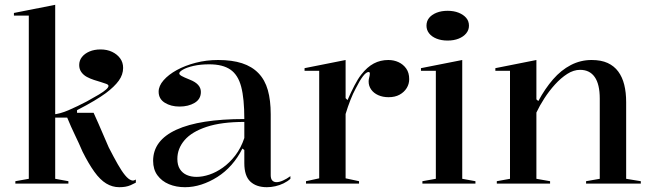

<svg xmlns="http://www.w3.org/2000/svg" viewBox="-20 -765 2717 800"><path d="M210 -20 265 -10V0H44V-10L100 -20V-700H38V-711L210 -745ZM200 -275V-288Q229 -290 266 -306Q303 -322 341 -342Q372 -359 392 -371Q412 -383 422 -392Q432 -401 432 -407Q432 -412 423 -415.5Q414 -419 400.5 -423Q387 -427 371.5 -432Q356 -437 342 -444.5Q328 -452 319 -464.5Q310 -477 310 -494Q310 -513 321.5 -527.5Q333 -542 353 -550.5Q373 -559 399 -559Q426 -559 447 -549Q468 -539 480.5 -522Q493 -505 493 -482Q493 -454 475 -429Q457 -404 421 -377Q402 -363 372 -345Q342 -327 301 -306V-295H370Q391 -249 406 -213.5Q421 -178 433 -151Q454 -110 470.5 -81Q487 -52 501 -35Q515 -18 527 -14Q533 -12 537 -13Q541 -14 546 -17V-4Q535 2 524.5 6.5Q514 11 502.5 13Q491 15 477 15Q448 15 422.5 -0.5Q397 -16 373 -49.5Q349 -83 324 -133Q309 -168 292.5 -202Q276 -236 260 -275Z M889 -515Q947 -515 988.5 -501.5Q1030 -488 1057 -460Q1084 -432 1096 -389.5Q1108 -347 1108 -289V-35Q1108 -20 1114.5 -13Q1121 -6 1132 -6Q1144 -6 1159.5 -13Q1175 -20 1190 -31V-20Q1178 -9 1161.5 -1Q1145 7 1127 11Q1109 15 1092 15Q1048 15 1023 -8.5Q998 -32 998 -85Q998 -105 998 -114.5Q998 -124 998 -129Q998 -134 998 -140L990 -146Q971 -108 944.5 -78Q918 -48 885.5 -27.5Q853 -7 819 4Q785 15 751 15Q714 15 684 2.5Q654 -10 636 -34.5Q618 -59 618 -95Q618 -180 715 -224.5Q812 -269 998 -269Q998 -354 985 -403.5Q972 -453 940 -475Q908 -497 852 -497Q815 -497 786.5 -490.5Q758 -484 742.5 -475Q727 -466 727 -459Q727 -454 736.5 -448.5Q746 -443 771 -433Q817 -415 817 -382Q817 -352 791 -336.5Q765 -321 728 -321Q692 -321 666.5 -337Q641 -353 641 -383Q641 -407 661.5 -430.5Q682 -454 716.5 -473Q751 -492 795.5 -503.5Q840 -515 889 -515ZM998 -257Q903 -257 841 -236.5Q779 -216 749 -181Q719 -146 719 -103Q719 -77 729.5 -60.5Q740 -44 758 -36Q776 -28 799 -28Q824 -28 852.5 -37.5Q881 -47 909 -67Q937 -87 960.5 -117.5Q984 -148 998 -190Z M1255 0V-10L1310 -22V-470H1249V-481L1420 -515V-356L1428 -348Q1443 -382 1457 -409Q1471 -436 1485 -454Q1510 -486 1537.5 -500.5Q1565 -515 1598 -515Q1621 -515 1640.5 -506Q1660 -497 1672.5 -479.5Q1685 -462 1685 -435Q1685 -415 1674.5 -398Q1664 -381 1645 -370.5Q1626 -360 1599 -360Q1575 -360 1556 -368.5Q1537 -377 1526.5 -392Q1516 -407 1516 -425Q1516 -433 1517.5 -438.5Q1519 -444 1520 -449.5Q1521 -455 1521 -458Q1521 -465 1516 -465Q1506 -465 1492.5 -447.5Q1479 -430 1462 -396Q1451 -376 1440 -348Q1429 -320 1420 -290V-22L1476 -10V0Z M1845 -596Q1819 -596 1799 -604Q1779 -612 1768 -626Q1757 -640 1757 -658Q1757 -677 1768 -690.5Q1779 -704 1799 -712Q1819 -720 1845 -720Q1871 -720 1891 -712Q1911 -704 1922.5 -690.5Q1934 -677 1934 -658Q1934 -640 1922.5 -626Q1911 -612 1891 -604Q1871 -596 1845 -596ZM1740 0V-10L1796 -20V-470H1734V-481L1906 -515V-20L1961 -10V0Z M2650 -10V0H2422V-10L2479 -20V-354Q2479 -414 2458 -444Q2437 -474 2397 -474Q2370 -474 2343.5 -457Q2317 -440 2292.5 -413Q2268 -386 2248 -355Q2228 -324 2215 -296V-20L2272 -10V0H2050V-10L2105 -20V-470H2044V-481L2215 -515V-351L2223 -344Q2251 -396 2284.5 -434.5Q2318 -473 2358.5 -494Q2399 -515 2445 -515Q2485 -515 2512 -502.5Q2539 -490 2556 -467Q2573 -444 2581 -412Q2589 -380 2589 -339V-20Z"/></svg>

Font: Kalnia
Style: Regular
Weight: 400
Designer: Frida Medrano
Foundry: Frida Medrano
Version: Version 1.105